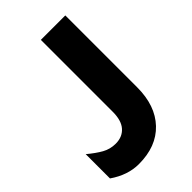

<svg xmlns="http://www.w3.org/2000/svg" viewBox="-216 -781 872 872"><g transform="rotate(-45 219.5 -345.0)"><path d="M139 12Q252 12 316 -55.5Q380 -123 380 -240V-702H223V-240Q223 -184 198 -156Q173 -128 130 -128Q95 -128 65.5 -144.5Q36 -161 0 -191V-35Q68 12 139 12Z"/></g></svg>

Font: Geom
Style: Bold
Weight: 700
Version: Version 1.102